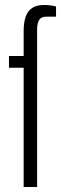

<svg xmlns="http://www.w3.org/2000/svg" viewBox="-20 -751 254 771"><path d="M75 0V-479H16V-526H75V-627Q75 -660 83 -683.5Q91 -707 109 -719Q127 -731 158 -731Q164 -731 172.5 -730.5Q181 -730 189.5 -728.5Q198 -727 205 -725V-684H166Q145 -684 137 -670.5Q129 -657 129 -633V0Z"/></svg>

Font: Archivo Condensed ExtraLight
Style: Regular
Weight: 250
Width: 3
Designer: Hector Gatti
Foundry: Omnibus-Type
Version: Version 2.001